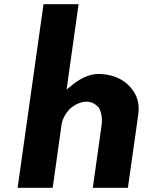

<svg xmlns="http://www.w3.org/2000/svg" viewBox="-20 -887 695 914"><path d="M188 -867 187 -866 64 6 65 7H230L231 6L273 -294C277 -321 293 -348 312 -368L313 -370H314C336 -389 364 -403 391 -403C415 -403 433 -393 447 -378H448L449 -377C462 -356 468 -325 464 -294L422 6L423 7H588L589 6L638 -340C646 -395 631 -434 608 -463L602 -470C564 -517 501 -535 449 -535C402 -535 355 -510 315 -475L297 -461L354 -866L353 -867Z"/></svg>

Font: Hussar Woodtype
Style: SeBdObl
Weight: 900
Foundry: Cannot Into Space Fonts
Version: Version 1.07